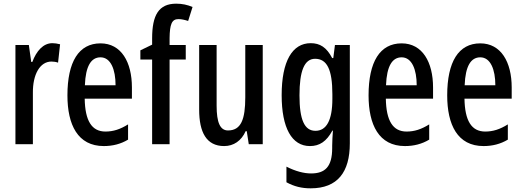

<svg xmlns="http://www.w3.org/2000/svg" viewBox="-20 -878 2842 1045"><path d="M265 -643C215 -643 178 -600 156 -541H150L137 -633H64V-93H159V-373C158 -472 197 -543 260 -543C272 -543 286 -541 296 -537L307 -637C291 -641 278 -643 265 -643Z M527 -642C409 -642 347 -542 347 -359C347 -199 403 -83 545 -83C593 -83 637 -94 677 -118V-201C634 -174 596 -162 554 -162C479 -162 443 -221 441 -341H698V-402C698 -540 640 -642 527 -642ZM527 -566C583 -566 609 -499 609 -414H442C446 -519 476 -566 527 -566Z M991 -554V-633H903V-670C904 -746 915 -774 951 -774C968 -774 985 -770 1004 -764L1028 -840C999 -852 972 -858 939 -858C844 -858 808 -796 808 -669V-635L744 -604V-554H808V-93H903V-554Z M1410 -633H1315V-349C1315 -228 1292 -168 1221 -168C1178 -168 1159 -211 1159 -303V-633H1064V-281C1064 -159 1103 -83 1200 -83C1252 -83 1294 -112 1317 -164H1323L1334 -93H1410Z M1671 -643C1571 -643 1513 -545 1513 -360C1513 -182 1568 -83 1667 -83C1719 -83 1757 -108 1789 -167H1792C1790 -138 1788 -109 1788 -85V-72C1788 30 1749 66 1673 66C1634 66 1588 54 1539 29V114C1581 137 1622 147 1671 147C1818 147 1884 58 1884 -98V-633H1803L1794 -562H1788C1757 -621 1721 -643 1671 -643ZM1695 -558C1759 -558 1789 -501 1789 -365V-340C1789 -222 1756 -166 1697 -166C1637 -166 1610 -226 1610 -359C1610 -491 1636 -558 1695 -558Z M2166 -642C2048 -642 1986 -542 1986 -359C1986 -199 2042 -83 2184 -83C2232 -83 2276 -94 2316 -118V-201C2273 -174 2235 -162 2193 -162C2118 -162 2082 -221 2080 -341H2337V-402C2337 -540 2279 -642 2166 -642ZM2166 -566C2222 -566 2248 -499 2248 -414H2081C2085 -519 2115 -566 2166 -566Z M2594 -642C2476 -642 2414 -542 2414 -359C2414 -199 2470 -83 2612 -83C2660 -83 2704 -94 2744 -118V-201C2701 -174 2663 -162 2621 -162C2546 -162 2510 -221 2508 -341H2765V-402C2765 -540 2707 -642 2594 -642ZM2594 -566C2650 -566 2676 -499 2676 -414H2509C2513 -519 2543 -566 2594 -566Z"/></svg>

Font: Noto Sans Kannada UI ExtraCondensed Medium
Style: Regular
Weight: 500
Width: 2
Designer: Jelle Bosma - Monotype Design Team
Foundry: Monotype Imaging Inc.
Version: Version 2.005